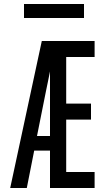

<svg xmlns="http://www.w3.org/2000/svg" viewBox="-20 -940 540 960"><path d="M31 0 189 -735H453V-655H311V-422H435V-342H311V-80H453V0H230V-187H151L114 0ZM230 -260V-583Q225 -559 220.5 -536Q216 -513 211 -490L165 -260ZM100 -850V-920H400V-850Z"/></svg>

Font: Iosevka Fixed Medium
Style: Regular
Weight: 500
Monospace: yes
Designer: Belleve Invis
Foundry: Belleve Invis
Version: Version 32.3.0